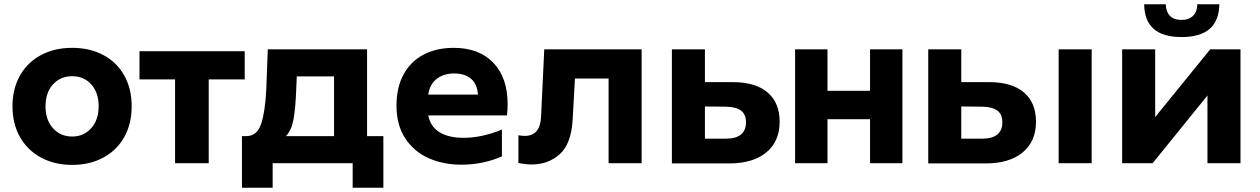

<svg xmlns="http://www.w3.org/2000/svg" viewBox="-20 -771 5952 907"><path d="M39 -269Q39 -352 74.5 -414.5Q110 -477 174 -511Q238 -545 321 -545Q404 -545 468 -511Q532 -477 567 -414.5Q602 -352 602 -269Q602 -186 567 -123.5Q532 -61 468 -26.5Q404 8 321 8Q238 8 174 -26.5Q110 -61 74.5 -123.5Q39 -186 39 -269ZM446 -269Q446 -334 411 -372.5Q376 -411 321 -411Q266 -411 230.5 -372.5Q195 -334 195 -269Q195 -204 230.5 -165Q266 -126 321 -126Q375 -126 410.5 -165Q446 -204 446 -269Z M807 -396H639V-529H1136V-396H966V0H807Z M1123 -128H1141H1145Q1195 -129 1214 -187Q1233 -245 1238 -352L1245 -538H1714V-128H1791V116H1646V0H1268V116H1123ZM1558 -128V-410H1382L1379 -341Q1376 -260 1366.5 -207.5Q1357 -155 1331 -128Z M1853 -272Q1853 -358 1886.5 -419.5Q1920 -481 1981 -513Q2042 -545 2123 -545Q2243 -545 2310.5 -474.5Q2378 -404 2378 -279Q2378 -253 2375 -226H2003Q2013 -173 2056 -146.5Q2099 -120 2170 -120Q2257 -120 2351 -159V-32Q2260 7 2160 7Q2074 7 2004.5 -24Q1935 -55 1894 -118Q1853 -181 1853 -272ZM2125 -424Q2076 -424 2043 -398.5Q2010 -373 2003 -324H2238Q2234 -375 2204.5 -399.5Q2175 -424 2125 -424Z M2855 -400H2696L2685 -203Q2678 -90 2623.5 -42Q2569 6 2492 6Q2464 6 2429 -1V-132Q2446 -129 2459 -129Q2532 -129 2536 -220L2551 -538H3011V0H2855Z M3154 -538H3310V-383H3446Q3551 -382 3607 -333.5Q3663 -285 3663 -196Q3663 -103 3600 -51Q3537 1 3425 1H3154ZM3504 -193Q3504 -231 3480.5 -248.5Q3457 -266 3410 -267L3310 -268V-116H3410Q3456 -116 3480 -135.5Q3504 -155 3504 -193Z M3736 -538H3889V-342H4090V-538H4243V0H4090V-208H3889V0H3736Z M4365 -538H4521V-383H4657Q4762 -382 4818 -333.5Q4874 -285 4874 -196Q4874 -103 4811 -51Q4748 1 4636 1H4365ZM4715 -193Q4715 -231 4691.5 -248.5Q4668 -266 4621 -267L4521 -268V-116H4621Q4667 -116 4691 -135.5Q4715 -155 4715 -193ZM4981 -538H5137V0H4981Z M5281 -538H5437V-218L5697 -538H5840V0H5684V-320L5425 0H5281ZM5385 -751H5487Q5488 -716 5506.5 -696.5Q5525 -677 5561 -677Q5597 -677 5616.5 -697Q5636 -717 5636 -751H5740Q5738 -596 5562 -596Q5474 -596 5430 -634.5Q5386 -673 5385 -751Z"/></svg>

Font: Chess Sans
Style: Bold
Weight: 700
Designer: Wolf Bōese
Foundry: Wolf Bōese
Version: Version 7.223